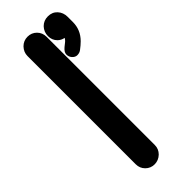

<svg xmlns="http://www.w3.org/2000/svg" viewBox="-248 -753 795 795"><g transform="rotate(-45 149.0 -356.0)"><path d="M65.4 -39.1V-672.9Q65.4 -695.3 82 -712.9Q98.6 -729.5 122.1 -729.5Q145.5 -729.5 161.6 -713.4Q177.7 -697.3 177.7 -672.9V-39.1Q177.7 -16.6 161.1 0Q143.6 16.6 120.6 16.6Q97.7 16.6 81.5 0.5Q65.4 -15.6 65.4 -39.1ZM200.2 -590.8Q221.7 -606.4 225.6 -614.3Q226.6 -615.2 227.5 -617.2Q210.9 -620.1 199.2 -631.8Q183.6 -647.5 183.6 -670.9Q183.6 -695.3 200.2 -712.9Q216.8 -729.5 241.2 -729.5Q266.6 -729.5 282.2 -712.4Q297.9 -695.3 297.9 -669.9V-639.6Q297.9 -593.8 264.6 -560.5Q252.9 -548.8 237.3 -537.1Q227.5 -529.3 213.9 -529.3Q202.1 -529.3 192.4 -540Q183.6 -549.8 183.6 -563.5Q183.6 -577.1 200.2 -590.8Z"/></g></svg>

Font: FakePearl
Style: SemiBold
Weight: 400
Version: Version 1.2